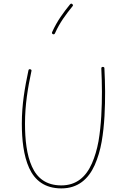

<svg xmlns="http://www.w3.org/2000/svg" viewBox="-20 -1044 699 1065"><path d="M147.9 -659.7C147 -660.2 146 -660.2 145 -660.2C141.1 -660.2 138.7 -657.7 137.7 -653.3C117.7 -559.1 101.1 -465.3 101.1 -358.4C101.1 -270 110.4 -181.2 141.6 -112.3C172.9 -43.5 228.5 1 320.3 1C412.1 1 470.2 -50.3 505.4 -128.4C522.5 -167.5 535.6 -210.4 543.9 -257.8C560.5 -352.1 563 -452.6 563 -534.7C563 -579.1 561 -622.6 559.1 -665C559.1 -670.4 556.2 -672.9 549.8 -672.9C544.4 -672.9 542 -669.9 542 -664.1C543.9 -621.6 545.4 -577.6 545.4 -534.7C545.4 -450.2 542 -351.6 526.4 -260.7C518.1 -215.3 505.9 -173.8 489.7 -137.2C457 -63 403.8 -15.6 320.3 -15.6C236.8 -15.6 186 -55.7 157.2 -120.1C127.9 -184.6 118.7 -269 118.7 -358.4C118.7 -463.4 134.3 -555.7 154.3 -649.4C154.8 -650.4 154.8 -651.4 154.8 -652.3C154.8 -656.2 152.3 -658.7 147.9 -659.7ZM380.9 -1021.5C378.9 -1022.9 377 -1023.9 375.5 -1023.9C373 -1023.9 371.1 -1022.5 368.7 -1020C332 -974.6 297.9 -929.7 269 -865.7C268.6 -864.3 268.1 -862.8 268.1 -861.3C268.1 -858.4 270 -856 273.4 -854.5C274.9 -854 276.4 -853.5 277.8 -853.5C280.8 -853.5 283.2 -855.5 284.7 -858.9C312.5 -920.9 345.7 -963.9 382.3 -1009.3C383.8 -1011.2 384.8 -1013.2 384.8 -1014.6C384.8 -1017.1 383.3 -1019 380.9 -1021.5Z"/></svg>

Font: Mikhak Thin
Style: Regular
Weight: 100
Designer: Amin Abedi
Version: Version 3.2